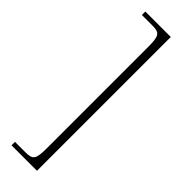

<svg xmlns="http://www.w3.org/2000/svg" viewBox="-297 -766 901 901"><g transform="rotate(45 153.0 -316.0)"><path d="M37 128H206V-760H37V-737H106C155 -737 164 -726 164 -650V18C164 94 155 105 106 105H37Z"/></g></svg>

Font: Noto Serif Gurmukhi ExtraLight
Style: Regular
Weight: 200
Designer: Vaibhav Singh and the Monotype Design Team
Foundry: Monotype Imaging Inc.
Version: Version 2.004